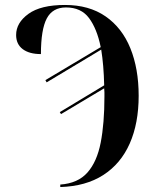

<svg xmlns="http://www.w3.org/2000/svg" viewBox="-20 -744 625 774"><path d="M223 0Q294 -5 332.5 -48.5Q371 -92 386 -169.5Q401 -247 401 -355Q401 -363 401 -371.5Q401 -380 400 -388L226 -284L221 -292L400 -400Q399 -442 396 -477.5Q393 -513 388 -544L168 -412L163 -421L386 -554Q371 -628 339 -671Q307 -714 246 -714Q192 -714 168.5 -669.5Q145 -625 145 -526Q98 -526 71.5 -546Q45 -566 45 -603Q45 -652 94.5 -688Q144 -724 242 -724Q339 -724 405.5 -678Q472 -632 505.5 -549.5Q539 -467 539 -358Q539 -247 503 -165.5Q467 -84 396.5 -38.5Q326 7 223 10Z"/></svg>

Font: Noto Serif Display Condensed
Style: Bold
Weight: 700
Width: 3
Designer: Monotype Design Team
Foundry: Monotype Imaging Inc.
Version: Version 2.009